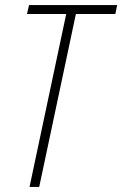

<svg xmlns="http://www.w3.org/2000/svg" viewBox="-20 -734 480 754"><path d="M96 0 240 -679H86L94 -714H440L433 -679H278L134 0Z"/></svg>

Font: Noto Sans Condensed ExtraLight
Style: Italic
Weight: 200
Width: 3
Italic angle: -12°
Designer: Monotype Design Team
Foundry: Monotype Imaging Inc.
Version: Version 2.013; ttfautohint (v1.8.4.7-5d5b)